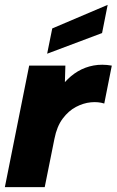

<svg xmlns="http://www.w3.org/2000/svg" viewBox="-21 -770 480 790"><path d="M99 -500H248L246 -432Q270 -459 299.5 -476.5Q329 -494 364 -500.5Q399 -507 439 -500L408 -344Q383 -352 352.5 -349Q322 -346 291.5 -330Q261 -314 237 -282Q213 -250 203 -199L163 0H-1ZM422 -750 399 -634 173 -549 194 -653Z"/></svg>

Font: Albert Sans Black
Style: Italic
Weight: 900
Italic angle: -11.25°
Designer: Andreas Rasmussen
Foundry: a.Foundry
Version: Version 1.025